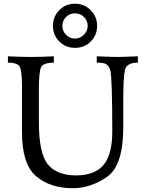

<svg xmlns="http://www.w3.org/2000/svg" viewBox="-20 -996 785 1032"><path d="M371.6 15.6Q249.5 15.6 173.8 -49.1Q98.1 -113.8 98.1 -285.2V-535.6Q98.1 -610.4 87.6 -634.8Q77.1 -659.2 22.5 -659.2V-693.4Q91.3 -689.9 143.1 -689.9Q204.1 -689.9 269.5 -693.4V-659.2Q211.9 -659.2 200.4 -633.8Q189 -608.4 189 -513.7V-339.4Q189 -173.3 236.3 -113.5Q283.7 -53.7 389.2 -53.2Q489.7 -53.7 536.6 -109.6Q583.5 -165.5 583.5 -290Q583.5 -576.7 572.8 -617.7Q565.9 -641.6 552.2 -650.4Q538.6 -659.2 500 -659.2V-693.4Q584.5 -689.9 610.4 -689.9Q636.7 -689.9 721.2 -693.4V-659.2Q661.1 -659.2 651.9 -621.1Q642.6 -583 642.6 -459V-312.5Q642.6 -105.5 554.7 -44.9Q466.8 15.6 371.6 15.6ZM382.8 -738.8Q333 -738.8 298.8 -772.9Q264.6 -807.1 264.6 -856.9Q264.6 -906.7 298.8 -941.4Q333 -976.1 382.8 -976.1Q432.6 -976.1 467.3 -941.4Q502 -906.7 502 -856.9Q502 -807.1 467.8 -772.9Q433.6 -738.8 382.8 -738.8ZM382.8 -788.6Q410.2 -788.6 430.7 -809.1Q451.2 -829.6 451.2 -856.9Q451.2 -885.3 431.2 -904.8Q411.1 -924.3 382.8 -924.3Q354.5 -924.3 335 -904.8Q315.4 -885.3 315.4 -856.9Q315.4 -828.6 335.4 -808.6Q355.5 -788.6 382.8 -788.6Z"/></svg>

Font: Kelvinch
Style: Regular
Weight: 400
Designer: Paul James MIller
Foundry: High-Logic / Made with FontCreator
Version: Version 3.30 September 23, 2016